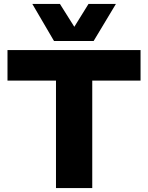

<svg xmlns="http://www.w3.org/2000/svg" viewBox="-20 -954 752 974"><path d="M693 -545H448V0H264V-545H18V-700H693ZM568 -934 455 -746H254L144 -934H284L357 -818L429 -934Z"/></svg>

Font: Georama SemiExpanded
Style: Bold
Weight: 700
Width: 6
Designer: Jean-Baptiste Levee
Foundry: Production Type
Version: Version 1.001